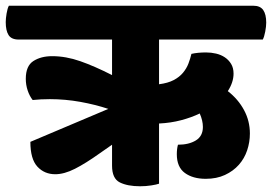

<svg xmlns="http://www.w3.org/2000/svg" viewBox="-60 -640 949 670"><path d="M755 -383Q755 -353 735 -322Q771 -294 791.5 -256Q812 -218 812 -174Q812 -144 802.5 -115.5Q793 -87 773.5 -65Q754 -43 725 -29.5Q696 -16 658 -16Q613 -16 585 -36.5Q557 -57 557 -102Q557 -120 561 -135Q599 -135 623.5 -150Q648 -165 648 -197Q648 -219 637 -244Q608 -230 572 -220.5Q536 -211 495 -209V1Q487 4 468 7Q449 10 429 10Q385 10 358 -3.5Q331 -17 331 -62V-135L288 -105Q239 -70 201.5 -51Q164 -32 133 -32Q95 -32 70.5 -58.5Q46 -85 46 -145L318 -260Q273 -275 220.5 -284.5Q168 -294 114 -294Q82 -294 54 -291Q43 -305 36.5 -324.5Q30 -344 30 -365Q30 -410 56.5 -427Q83 -444 122 -444Q170 -444 220 -426.5Q270 -409 331 -378V-502H5Q-20 -502 -30 -517.5Q-40 -533 -40 -563Q-40 -575 -37 -593Q-34 -611 -29 -620H824Q848 -620 858.5 -605Q869 -590 869 -561Q869 -548 865.5 -529.5Q862 -511 857 -502H495V-346Q526 -350 546 -360.5Q566 -371 578.5 -386Q591 -401 597.5 -418Q604 -435 608 -452Q630 -457 659 -457Q677 -457 694 -453Q711 -449 724.5 -440Q738 -431 746.5 -417Q755 -403 755 -383Z"/></svg>

Font: Baloo
Style: Regular
Weight: 400
Designer: Sarang Kulkarni and Ek Type
Foundry: Ek Type
Version: Version 1.443;PS 1.000;hotconv 16.6.51;makeotf.lib2.5.65220;